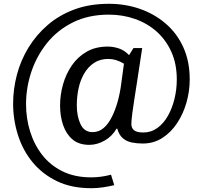

<svg xmlns="http://www.w3.org/2000/svg" viewBox="-20 -749 1059 1010"><path d="M553 -729Q639 -729 715.5 -702.5Q792 -676 851.5 -625Q911 -574 944.5 -500Q978 -426 978 -331Q978 -270 961 -210Q944 -150 911.5 -101Q879 -52 833.5 -23Q788 6 731 6Q700 6 673 0.5Q646 -5 626 -22Q606 -39 597 -72H593Q569 -31 529.5 -9Q490 13 450 13Q395 13 361.5 -15.5Q328 -44 312 -91Q296 -138 296 -194Q296 -250 311.5 -305Q327 -360 358 -405Q389 -450 436 -477Q483 -504 547 -504Q575 -504 604.5 -494.5Q634 -485 659 -459L682 -496H728Q713 -396 702.5 -328.5Q692 -261 685.5 -219Q679 -177 676 -153Q673 -129 672 -116.5Q671 -104 671 -96Q671 -76 685 -64Q699 -52 734 -52Q775 -52 808 -76Q841 -100 863.5 -140Q886 -180 898 -229.5Q910 -279 910 -331Q910 -412 882 -475Q854 -538 805 -582Q756 -626 691 -649Q626 -672 553 -672Q445 -672 363 -631Q281 -590 226.5 -521.5Q172 -453 144.5 -370Q117 -287 117 -201Q117 -126 138.5 -57Q160 12 202 66Q244 120 308.5 152Q373 184 460 184Q511 184 564 170L581 225Q552 232 521.5 236.5Q491 241 460 241Q356 241 279.5 204Q203 167 151.5 104.5Q100 42 74.5 -38.5Q49 -119 49 -204Q49 -280 69 -356Q89 -432 130 -499Q171 -566 231.5 -618Q292 -670 372 -699.5Q452 -729 553 -729ZM550 -439Q506 -439 474.5 -418Q443 -397 422.5 -361.5Q402 -326 393 -283Q384 -240 384 -195Q384 -138 403.5 -96Q423 -54 467 -54Q500 -54 525 -75.5Q550 -97 568.5 -134Q587 -171 599.5 -216.5Q612 -262 618 -311L632 -414Q591 -439 550 -439Z"/></svg>

Font: Rosario Medium
Style: Italic
Weight: 500
Italic angle: -8.05°
Version: Version 1.201